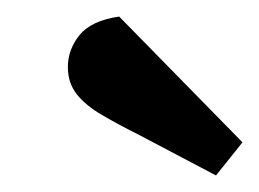

<svg xmlns="http://www.w3.org/2000/svg" viewBox="-20 -763 313 232"><path d="M241 -551 148 -600Q122 -613 102.5 -624.5Q83 -636 72.5 -649.5Q62 -663 62 -682Q62 -703 76 -720.5Q90 -738 124 -743L273 -591Z"/></svg>

Font: Faustina
Style: Bold Italic
Weight: 700
Italic angle: -8°
Designer: Alfonso Garcia
Foundry: http://www.omnibus-type.com
Version: Version 1.200